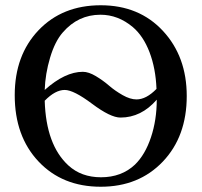

<svg xmlns="http://www.w3.org/2000/svg" viewBox="-20 -696 769 730"><path d="M690 -331Q690 -177 599 -81.5Q508 14 363 14Q217 14 126.5 -82Q36 -178 36 -334Q36 -486 126.5 -581Q217 -676 363 -676Q509 -676 599.5 -578.5Q690 -481 690 -331ZM575 -358Q572 -436 548.5 -497.5Q525 -559 485 -593Q429 -640 362 -640Q277 -640 219 -573Q189 -539 170.5 -477Q152 -415 150 -354Q227 -423 295 -423Q317 -423 344.5 -406.5Q372 -390 394.5 -370.5Q417 -351 446 -334.5Q475 -318 499 -318Q536 -318 575 -358ZM576 -317Q517 -249 438 -249Q400 -249 330 -301.5Q260 -354 226 -354Q190 -354 150 -313Q155 -145 240 -67Q289 -22 364 -22Q442 -22 493 -70Q532 -108 554 -174Q576 -240 576 -317Z"/></svg>

Font: STIX
Style: Regular
Weight: 400
Designer: MicroPress Inc., with final additions and corrections provided by Coen Hoffman, Elsevier (retired)
Version: Version 1.1.1